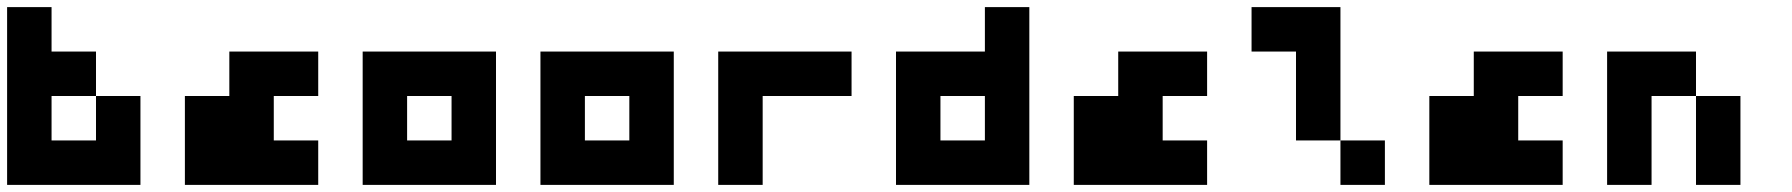

<svg xmlns="http://www.w3.org/2000/svg" viewBox="-20 -395 5040 540"><path d="M125 -375V-250H250V-125H125V0H250V-125H375V125H0V-375Z M875 -250V-125H750V0H875V125H500V-125H625V-250Z M1375 -250V125H1000V-250ZM1125 -125V0H1250V-125Z M1875 -250V125H1500V-250ZM1625 -125V0H1750V-125Z M2375 -250V-125H2125V125H2000V-250Z M2750 -250V-375H2875V125H2500V-250ZM2625 -125V0H2750V-125Z M3375 -250V-125H3250V0H3375V125H3000V-125H3125V-250Z M3750 -375V0H3625V-250H3500V-375ZM3875 0V125H3750V0Z M4375 -250V-125H4250V0H4375V125H4000V-125H4125V-250Z M4750 -250V-125H4625V125H4500V-250ZM4875 -125V125H4750V-125Z"/></svg>

Font: Bytesized
Style: Regular
Weight: 400
Monospace: yes
Designer: baltdev
Version: Version 1.000